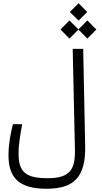

<svg xmlns="http://www.w3.org/2000/svg" viewBox="-20 -994 626 1181"><path d="M265.1 167C429.2 167 508.3 102.1 503.9 -98.1L491.7 -693.4H427.2L440.9 -74.2C443.8 50.8 408.2 102.1 273.4 102.1C142.1 102.1 94.2 66.9 94.2 -47.4C94.2 -109.9 105.5 -168.5 116.2 -230H59.1C44.4 -168 32.2 -106.4 32.2 -38.1C32.2 96.2 94.2 167 265.1 167ZM517.1 -756.8 572.8 -812.5 517.1 -868.2 462.4 -813 407.2 -868.2 352.1 -812.5 407.2 -756.8 462.4 -812ZM463.4 -867.2 516.6 -920.4 463.4 -974.1 409.7 -920.4Z"/></svg>

Font: Cascadia Mono Light
Style: Regular
Weight: 300
Monospace: yes
Designer: Aaron Bell
Foundry: Saja Typeworks
Version: Version 2404.023